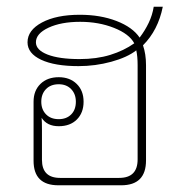

<svg xmlns="http://www.w3.org/2000/svg" viewBox="-20 -552 552 572"><path d="M154 0Q80 0 80 -73V-249Q80 -282 100.5 -302Q121 -322 155 -322Q188 -322 208.5 -302Q229 -282 229 -249Q229 -216 209 -196Q189 -176 155 -176Q120 -176 104 -201Q105 -190 105 -165V-76Q105 -22 159 -22H335Q390 -22 390 -77V-358Q390 -371 389 -382Q388 -393 386 -402Q359 -381 311.5 -368Q264 -355 214 -355Q143 -355 102.5 -374Q62 -393 62 -426Q62 -462 105 -485Q148 -508 218 -508Q279 -508 327 -489.5Q375 -471 396 -440Q412 -461 423 -484Q434 -507 438 -532H465Q451 -462 406 -417Q415 -391 415 -358V-74Q415 0 341 0ZM217 -376Q268 -376 308.5 -388.5Q349 -401 380 -423Q365 -451 319.5 -469Q274 -487 219 -487Q162 -487 124.5 -469.5Q87 -452 87 -426Q87 -403 121.5 -389.5Q156 -376 217 -376ZM155 -197Q178 -197 192 -211Q206 -225 206 -249Q206 -272 192 -286.5Q178 -301 155 -301Q131 -301 117 -286.5Q103 -272 103 -249Q103 -226 117 -211.5Q131 -197 155 -197Z"/></svg>

Font: Noto Sans Thai Looped UI Thin
Style: Regular
Weight: 100
Designer: Cadson Demak Team
Foundry: Cadson Demak Co., Ltd.
Version: Version 1.000; ttfautohint (v1.8.4.7-5d5b)